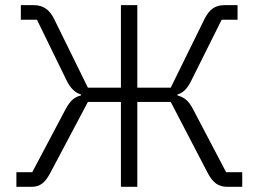

<svg xmlns="http://www.w3.org/2000/svg" viewBox="-20 -718 993 738"><path d="M43 0V-56.2H104L231.9 -297.9Q245.6 -323.2 259 -335Q272.5 -346.7 291 -351.1V-355Q258.3 -364.3 236.8 -407.2L122.1 -642.1H60.1V-698.2H110.8Q163.6 -698.2 189 -643.1L317.9 -380.9H444.8V-698.2H507.8V-380.9H636.2L765.1 -643.1Q779.8 -672.9 797.9 -685.5Q815.9 -698.2 841.8 -698.2H893.1V-642.1H832L714.8 -407.2Q703.1 -383.8 690.7 -371.6Q678.2 -359.4 662.1 -355V-351.1Q681.2 -346.2 695.3 -334.5Q709.5 -322.8 722.2 -297.9L849.1 -56.2H911.1V0H851.1Q828.1 0 810.5 -12.5Q793 -24.9 777.8 -54.2L636.2 -326.2H507.8V0H444.8V-326.2H317.9L173.8 -54.2Q158.2 -24.4 141.8 -12.2Q125.5 0 102.1 0Z"/></svg>

Font: Anuphan Light
Style: Regular
Weight: 300
Designer: Mike Abbink, Paul van der Laan, Pieter van Rosmalen, Mint Tantisuwanna
Foundry: Bold Monday; Cadson Demak
Version: Version 3.002;hotconv 1.0.109;makeotfexe 2.5.65596